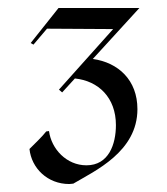

<svg xmlns="http://www.w3.org/2000/svg" viewBox="-20 -702 418 482"><path d="M57 -594 64 -590 98 -630 264 -629 128 -477 136 -470 168 -505C227 -499 271 -457 271 -388C271 -340 253 -287 197 -287C147 -287 109 -328 103 -373L96 -372C87 -360 65 -339 54 -328C59 -280 99 -240 154 -240L164 -241C218 -273 325 -321 325 -428C325 -501 277 -545 213 -554L330 -682H127Z"/></svg>

Font: Mazius Display
Style: Regular
Weight: 400
Designer: Alberto Casagrande & Collletttivo
Foundry: Collletttivo
Version: Version 2.000;Glyphs 3.2 (3217)